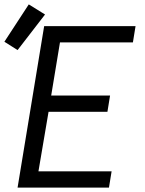

<svg xmlns="http://www.w3.org/2000/svg" viewBox="-40 -854 660 874"><path d="M40 0 161 -735H577L565 -661H233L193 -419H461L449 -345H181L135 -74H468L456 0ZM40 -626 -20 -664 91 -834 165 -788Z"/></svg>

Font: Zed Sans Extended
Style: Italic
Weight: 400
Width: 7
Italic angle: -9°
Designer: Belleve Invis
Foundry: Belleve Invis
Version: Version 1.0.0; ttfautohint (v1.8.4)